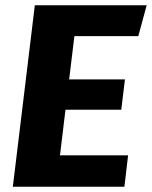

<svg xmlns="http://www.w3.org/2000/svg" viewBox="-20 -713 580 733"><path d="M264 -575 244 -410H457L443 -294H230L209 -120H469L455 0H29L113 -693H540L508 -575Z"/></svg>

Font: Szlgxwxxxixliatcpuztgldltzi
Style: Regular
Weight: 700
Italic angle: -8°
Designer: Carrois Corporate & Edenspiekermann
Foundry: Carrois Corporate GbR & Edenspiekermann AG
Version: Version 2.001